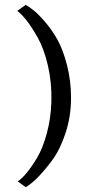

<svg xmlns="http://www.w3.org/2000/svg" viewBox="-20 -635 360 792"><path d="M273 -231Q273 -154 250 -85Q227 -16 193.5 28.5Q160 73 133 99.5Q106 126 86 137L53 113Q68 104 88 80.5Q108 57 132 17.5Q156 -22 173 -84.5Q190 -147 192 -217Q194 -295 177.5 -365Q161 -435 135.5 -480Q110 -525 89 -551.5Q68 -578 51 -590L86 -615Q100 -607 118.5 -592.5Q137 -578 166 -544.5Q195 -511 217.5 -470.5Q240 -430 256.5 -366Q273 -302 273 -231Z"/></svg>

Font: Aikya Medium
Style: Regular
Weight: 500
Designer: Neelakash Kshetrimayum (Latin subset based on Merriweather by Eben Sorkin)
Foundry: Brand New Type
Version: Version 1.00 b005